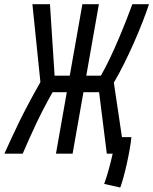

<svg xmlns="http://www.w3.org/2000/svg" viewBox="-61 -713 711 891"><path d="M198.7 0H275.9L326.2 -285.2H398.9L434.6 0H461.9C453.1 40 439 95.2 422.4 140.6L497.1 157.2C515.6 107.4 542 -6.8 548.8 -76.7H504.9L467.3 -329.6C527.8 -431.2 598.1 -594.2 630.4 -693.4H553.2C523.9 -613.8 464.4 -461.4 407.2 -361.8H339.4L397.9 -693.4H321.3L262.7 -361.8H192.4L170.9 -693.4H89.4L126.5 -332C41.5 -182.1 3.9 -98.1 -40.5 0H44.4C87.4 -98.6 122.6 -178.7 183.1 -285.2H249Z"/></svg>

Font: Cascadia Code SemiLight
Style: Italic
Weight: 350
Italic angle: -10°
Monospace: yes
Designer: Aaron Bell
Foundry: Saja Typeworks
Version: Version 2404.023